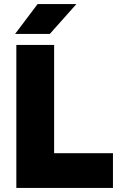

<svg xmlns="http://www.w3.org/2000/svg" viewBox="-20 -920 593 940"><path d="M60 -700H245V-170H533V0H60ZM164 -900H354L224 -754H54Z"/></svg>

Font: Oak Sans Black
Style: Regular
Weight: 900
Designer: Erik Kennedy, Walven
Foundry: Erik Kennedy, Walven
Version: Version 1.000